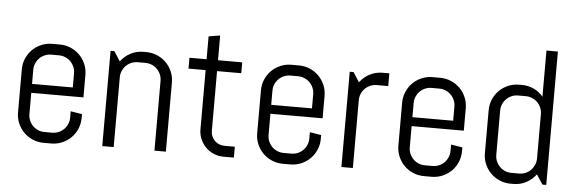

<svg xmlns="http://www.w3.org/2000/svg" viewBox="-47 -847 2999 1004"><g transform="rotate(5 1452.5 -345.0)"><path d="M394 -137.2Q394 -106.9 382.6 -80.1Q371.1 -53.2 351.1 -33.2Q331.1 -13.2 304.2 -1.7Q277.3 9.8 247.1 9.8H207Q176.8 9.8 149.9 -1.7Q123 -13.2 103 -33.2Q83 -53.2 71.5 -80.1Q60.1 -106.9 60.1 -137.2V-362.8Q60.1 -393.1 71.5 -419.9Q83 -446.8 103 -466.8Q123 -486.8 149.9 -498.3Q176.8 -509.8 207 -509.8H247.1Q277.3 -509.8 304.2 -498.3Q331.1 -486.8 351.1 -466.8Q371.1 -446.8 382.6 -419.9Q394 -393.1 394 -362.8V-245.1H120.1V-133.8Q120.1 -115.7 127 -99.9Q133.8 -84 145.5 -72.3Q157.2 -60.5 173.1 -53.7Q189 -46.9 207 -46.9H247.1Q265.1 -46.9 281 -53.7Q296.9 -60.5 308.6 -72.3Q320.3 -84 327.1 -99.9Q334 -115.7 334 -133.8V-167L394 -157.2V-137.2ZM334 -366.2Q334 -384.3 327.1 -400.1Q320.3 -416 308.6 -427.7Q296.9 -439.5 281 -446.3Q265.1 -453.1 247.1 -453.1H207Q189 -453.1 173.1 -446.3Q157.2 -439.5 145.5 -427.7Q133.8 -416 127 -400.1Q120.1 -384.3 120.1 -366.2V-292H334Z M788.1 0V-366.2Q788.1 -384.3 781.2 -400.1Q774.4 -416 762.7 -427.7Q751 -439.5 735.1 -446.3Q719.2 -453.1 701.2 -453.1H661.1Q643.1 -453.1 627.2 -446.3Q611.3 -439.5 599.6 -427.7Q587.9 -416 581.1 -400.1Q574.2 -384.3 574.2 -366.2V0H514.2V-500H534.2L566.9 -449.2Q587.4 -477.1 618.4 -493.4Q649.4 -509.8 686 -509.8H701.2Q731.4 -509.8 758.3 -498.3Q785.2 -486.8 805.2 -466.8Q825.2 -446.8 836.7 -419.9Q848.1 -393.1 848.1 -362.8V0Z M1150.4 0Q1123 0 1098.9 -10.3Q1074.7 -20.5 1056.9 -38.6Q1039.1 -56.6 1028.6 -80.6Q1018.1 -104.5 1018.1 -131.8V-442.9H928.2V-500H1018.1V-620.1L1078.1 -629.9V-500H1205.1V-442.9H1078.1V-128.9Q1078.1 -113.8 1083.7 -100.8Q1089.4 -87.9 1099.1 -78.1Q1108.9 -68.4 1122.1 -62.7Q1135.3 -57.1 1150.4 -57.1H1205.1V0Z M1649.4 -137.2Q1649.4 -106.9 1637.9 -80.1Q1626.5 -53.2 1606.4 -33.2Q1586.4 -13.2 1559.6 -1.7Q1532.7 9.8 1502.4 9.8H1462.4Q1432.1 9.8 1405.3 -1.7Q1378.4 -13.2 1358.4 -33.2Q1338.4 -53.2 1326.9 -80.1Q1315.4 -106.9 1315.4 -137.2V-362.8Q1315.4 -393.1 1326.9 -419.9Q1338.4 -446.8 1358.4 -466.8Q1378.4 -486.8 1405.3 -498.3Q1432.1 -509.8 1462.4 -509.8H1502.4Q1532.7 -509.8 1559.6 -498.3Q1586.4 -486.8 1606.4 -466.8Q1626.5 -446.8 1637.9 -419.9Q1649.4 -393.1 1649.4 -362.8V-245.1H1375.5V-133.8Q1375.5 -115.7 1382.3 -99.9Q1389.2 -84 1400.9 -72.3Q1412.6 -60.5 1428.5 -53.7Q1444.3 -46.9 1462.4 -46.9H1502.4Q1520.5 -46.9 1536.4 -53.7Q1552.2 -60.5 1564 -72.3Q1575.7 -84 1582.5 -99.9Q1589.4 -115.7 1589.4 -133.8V-167L1649.4 -157.2V-137.2ZM1589.4 -366.2Q1589.4 -384.3 1582.5 -400.1Q1575.7 -416 1564 -427.7Q1552.2 -439.5 1536.4 -446.3Q1520.5 -453.1 1502.4 -453.1H1462.4Q1444.3 -453.1 1428.5 -446.3Q1412.6 -439.5 1400.9 -427.7Q1389.2 -416 1382.3 -400.1Q1375.5 -384.3 1375.5 -366.2V-292H1589.4Z M1916.5 -442.9Q1898.4 -442.9 1882.6 -436Q1866.7 -429.2 1855 -417.5Q1843.3 -405.8 1836.4 -389.9Q1829.6 -374 1829.6 -356V0H1769.5V-500H1789.6L1822.3 -449.2Q1842.8 -477.1 1873.8 -493.4Q1904.8 -509.8 1941.4 -509.8H1976.6V-442.9Z M2390.6 -137.2Q2390.6 -106.9 2379.2 -80.1Q2367.7 -53.2 2347.7 -33.2Q2327.6 -13.2 2300.8 -1.7Q2273.9 9.8 2243.7 9.8H2203.6Q2173.3 9.8 2146.5 -1.7Q2119.6 -13.2 2099.6 -33.2Q2079.6 -53.2 2068.1 -80.1Q2056.6 -106.9 2056.6 -137.2V-362.8Q2056.6 -393.1 2068.1 -419.9Q2079.6 -446.8 2099.6 -466.8Q2119.6 -486.8 2146.5 -498.3Q2173.3 -509.8 2203.6 -509.8H2243.7Q2273.9 -509.8 2300.8 -498.3Q2327.6 -486.8 2347.7 -466.8Q2367.7 -446.8 2379.2 -419.9Q2390.6 -393.1 2390.6 -362.8V-245.1H2116.7V-133.8Q2116.7 -115.7 2123.5 -99.9Q2130.4 -84 2142.1 -72.3Q2153.8 -60.5 2169.7 -53.7Q2185.5 -46.9 2203.6 -46.9H2243.7Q2261.7 -46.9 2277.6 -53.7Q2293.5 -60.5 2305.2 -72.3Q2316.9 -84 2323.7 -99.9Q2330.6 -115.7 2330.6 -133.8V-167L2390.6 -157.2V-137.2ZM2330.6 -366.2Q2330.6 -384.3 2323.7 -400.1Q2316.9 -416 2305.2 -427.7Q2293.5 -439.5 2277.6 -446.3Q2261.7 -453.1 2243.7 -453.1H2203.6Q2185.5 -453.1 2169.7 -446.3Q2153.8 -439.5 2142.1 -427.7Q2130.4 -416 2123.5 -400.1Q2116.7 -384.3 2116.7 -366.2V-292H2330.6Z M2824.7 0 2791.5 -50.8Q2771 -22.9 2740.2 -6.6Q2709.5 9.8 2672.9 9.8H2657.7Q2627.4 9.8 2600.6 -1.7Q2573.7 -13.2 2553.7 -33.2Q2533.7 -53.2 2522.2 -80.1Q2510.7 -106.9 2510.7 -137.2V-362.8Q2510.7 -393.1 2522.2 -419.9Q2533.7 -446.8 2553.7 -466.8Q2573.7 -486.8 2600.6 -498.3Q2627.4 -509.8 2657.7 -509.8H2672.9Q2706.5 -509.8 2735.4 -496.1Q2764.2 -482.4 2784.7 -458V-700.2H2844.7V0ZM2784.7 -366.2Q2784.7 -384.3 2777.8 -400.1Q2771 -416 2759.3 -427.7Q2747.6 -439.5 2731.7 -446.3Q2715.8 -453.1 2697.8 -453.1H2657.7Q2639.6 -453.1 2623.8 -446.3Q2607.9 -439.5 2596.2 -427.7Q2584.5 -416 2577.6 -400.1Q2570.8 -384.3 2570.8 -366.2V-133.8Q2570.8 -115.7 2577.6 -99.9Q2584.5 -84 2596.2 -72.3Q2607.9 -60.5 2623.8 -53.7Q2639.6 -46.9 2657.7 -46.9H2697.8Q2715.8 -46.9 2731.7 -53.7Q2747.6 -60.5 2759.3 -72.3Q2771 -84 2777.8 -99.9Q2784.7 -115.7 2784.7 -133.8Z"/></g></svg>

Font: Abel
Style: Regular
Weight: 400
Designer: Matthew Desmond
Foundry: Matthew Desmond
Version: Version 1.002